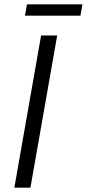

<svg xmlns="http://www.w3.org/2000/svg" viewBox="-20 -863 399 883"><path d="M169 -700H243L120 0H46ZM104 -843H359L350 -791H95Z"/></svg>

Font: Bai Jamjuree
Style: Italic
Weight: 400
Italic angle: -10°
Version: Version 1.000; ttfautohint (v1.6)